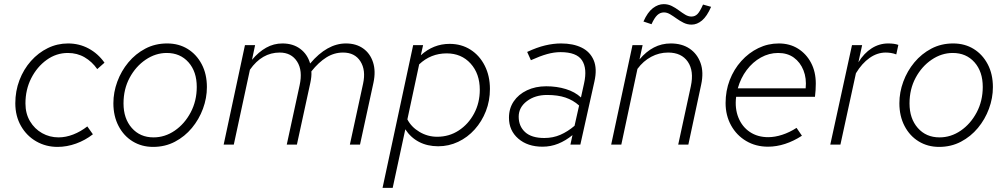

<svg xmlns="http://www.w3.org/2000/svg" viewBox="-20 -699 4873 928"><path d="M258 11Q202 11 155.5 -15.5Q109 -42 81.5 -90Q54 -138 54 -200Q54 -259 74 -311.5Q94 -364 129.5 -404Q165 -444 211 -466.5Q257 -489 309 -489Q363 -489 408.5 -464.5Q454 -440 485 -396L450 -365Q425 -401 389 -422Q353 -443 308 -443Q252 -443 205.5 -409.5Q159 -376 131 -321Q103 -266 103 -199Q103 -150 125 -113Q147 -76 183.5 -55.5Q220 -35 263 -35Q298 -35 334 -49Q370 -63 402 -88L429 -50Q392 -21 347.5 -5Q303 11 258 11Z M720 11Q665 11 621.5 -15.5Q578 -42 553 -90Q528 -138 528 -200Q528 -253 547 -304.5Q566 -356 600.5 -397.5Q635 -439 682.5 -464Q730 -489 788 -489Q844 -489 887 -462.5Q930 -436 955 -388.5Q980 -341 980 -278Q980 -225 961 -173.5Q942 -122 907.5 -80.5Q873 -39 825.5 -14Q778 11 720 11ZM722 -35Q777 -35 824.5 -67.5Q872 -100 901.5 -155.5Q931 -211 931 -279Q931 -353 891 -398Q851 -443 786 -443Q732 -443 684 -410.5Q636 -378 606.5 -323Q577 -268 577 -199Q577 -126 617 -80.5Q657 -35 722 -35Z M1061 0 1164 -481H1213L1198 -410Q1230 -448 1266.5 -468.5Q1303 -489 1345 -489Q1396 -489 1431 -463Q1466 -437 1479 -392Q1561 -489 1652 -489Q1701 -489 1735 -465Q1769 -441 1783 -398Q1797 -355 1785 -299L1720 0H1671L1735 -295Q1749 -360 1722 -402.5Q1695 -445 1638 -445Q1595 -445 1557.5 -421.5Q1520 -398 1485 -354Q1486 -341 1484.5 -327Q1483 -313 1480 -299L1415 0H1366L1428 -286Q1444 -358 1416 -401.5Q1388 -445 1332 -445Q1246 -445 1188 -362L1110 0Z M1829 209 1977 -481H2025L2014 -432Q2075 -487 2153 -487Q2210 -487 2254 -459Q2298 -431 2323 -381.5Q2348 -332 2348 -269Q2348 -212 2328.5 -162Q2309 -112 2274.5 -73.5Q2240 -35 2194.5 -13.5Q2149 8 2098 8Q2046 8 2005.5 -13Q1965 -34 1939 -74L1878 209ZM2139 -441Q2062 -441 2006 -388L1949 -122Q1968 -85 2007.5 -61.5Q2047 -38 2093 -38Q2151 -38 2197.5 -68.5Q2244 -99 2271.5 -150.5Q2299 -202 2299 -265Q2299 -343 2254.5 -392Q2210 -441 2139 -441Z M2602 10Q2530 10 2485 -29Q2440 -68 2440 -130Q2440 -175 2463 -209Q2486 -243 2527 -262.5Q2568 -282 2620 -282Q2671 -282 2715 -268.5Q2759 -255 2788 -228L2803 -296Q2819 -368 2793 -407.5Q2767 -447 2689 -447Q2658 -447 2624 -437.5Q2590 -428 2546 -408L2528 -448Q2575 -470 2615 -479.5Q2655 -489 2692 -489Q2750 -489 2791 -469Q2832 -449 2849.5 -408Q2867 -367 2853 -305L2785 0H2737L2747 -46Q2714 -19 2678 -4.5Q2642 10 2602 10ZM2611 -32Q2653 -32 2688.5 -47.5Q2724 -63 2757 -91L2779 -189Q2750 -215 2713 -227.5Q2676 -240 2624 -240Q2566 -240 2526.5 -210Q2487 -180 2487 -135Q2487 -89 2518 -60.5Q2549 -32 2611 -32Z M2934 0 3037 -481H3086L3071 -412Q3103 -450 3140.5 -469.5Q3178 -489 3222 -489Q3276 -489 3313 -464Q3350 -439 3366 -394.5Q3382 -350 3369 -290L3307 0H3258L3319 -282Q3335 -356 3304.5 -400.5Q3274 -445 3209 -445Q3166 -445 3127.5 -424.5Q3089 -404 3061 -366L2983 0ZM3129 -582 3090 -595Q3110 -640 3135.5 -659.5Q3161 -679 3188 -679Q3209 -679 3227 -670Q3245 -661 3261 -649Q3277 -637 3292 -628Q3307 -619 3322 -619Q3339 -619 3351 -631Q3363 -643 3378 -677L3417 -666Q3397 -620 3373 -600Q3349 -580 3323 -580Q3302 -580 3284 -589Q3266 -598 3250 -609.5Q3234 -621 3219 -630Q3204 -639 3189 -639Q3171 -639 3157 -626Q3143 -613 3129 -582Z M3692 10Q3633 10 3586.5 -17.5Q3540 -45 3513.5 -93Q3487 -141 3487 -201Q3487 -260 3507 -312Q3527 -364 3563 -404Q3599 -444 3645.5 -466.5Q3692 -489 3744 -489Q3797 -489 3837 -464Q3877 -439 3900 -395.5Q3923 -352 3923 -295Q3923 -279 3922 -263.5Q3921 -248 3919 -231H3538Q3531 -175 3549 -130.5Q3567 -86 3604.5 -61Q3642 -36 3693 -36Q3725 -36 3760.5 -47.5Q3796 -59 3830 -81L3856 -43Q3816 -17 3774.5 -3.5Q3733 10 3692 10ZM3546 -272H3874Q3879 -320 3863.5 -359Q3848 -398 3817 -420.5Q3786 -443 3741 -443Q3697 -443 3657.5 -421Q3618 -399 3589 -360.5Q3560 -322 3546 -272Z M3993 0 4098 -481H4147L4129 -398Q4156 -442 4193 -465.5Q4230 -489 4273 -489Q4303 -489 4322 -482L4312 -436Q4299 -441 4286 -443Q4273 -445 4261 -445Q4220 -445 4183 -419Q4146 -393 4117 -345L4042 0Z M4519 11Q4464 11 4420.5 -15.5Q4377 -42 4352 -90Q4327 -138 4327 -200Q4327 -253 4346 -304.5Q4365 -356 4399.5 -397.5Q4434 -439 4481.5 -464Q4529 -489 4587 -489Q4643 -489 4686 -462.5Q4729 -436 4754 -388.5Q4779 -341 4779 -278Q4779 -225 4760 -173.5Q4741 -122 4706.5 -80.5Q4672 -39 4624.5 -14Q4577 11 4519 11ZM4521 -35Q4576 -35 4623.5 -67.5Q4671 -100 4700.5 -155.5Q4730 -211 4730 -279Q4730 -353 4690 -398Q4650 -443 4585 -443Q4531 -443 4483 -410.5Q4435 -378 4405.5 -323Q4376 -268 4376 -199Q4376 -126 4416 -80.5Q4456 -35 4521 -35Z"/></svg>

Font: Red Hat Text VF
Style: Italic
Weight: 300
Italic angle: -12°
Designer: Pentagram, MCKL
Foundry: Pentagram, MCKL
Version: Version 1.023